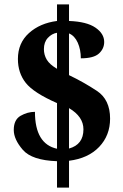

<svg xmlns="http://www.w3.org/2000/svg" viewBox="-20 -780 563 879"><path d="M241 79H296V-44Q384 -55 434 -107.5Q484 -160 484 -237Q484 -324 423.5 -364Q363 -404 296 -436V-627Q322 -616 336 -584.5Q350 -553 350 -513Q409 -513 433 -535Q457 -557 457 -588Q457 -626 417 -653.5Q377 -681 296 -684V-760H241V-684Q163 -674 112.5 -628.5Q62 -583 62 -510Q62 -446 98 -400.5Q134 -355 241 -308V-99Q140 -121 140 -268Q106 -268 74.5 -250Q43 -232 43 -185Q43 -142 84.5 -94Q126 -46 241 -42ZM241 -465Q207 -485 194 -507Q181 -529 181 -555Q181 -587 199 -606.5Q217 -626 241 -630ZM296 -100V-285Q362 -246 362 -188Q362 -118 296 -100Z"/></svg>

Font: Noto Serif SemiCondensed Extra
Style: Regular
Weight: 800
Width: 4
Designer: Monotype Design Team
Foundry: Monotype Imaging Inc.
Version: Version 1.002